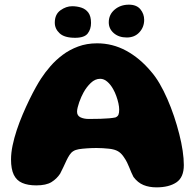

<svg xmlns="http://www.w3.org/2000/svg" viewBox="-20 -787 839 827"><path d="M654.1 20Q622.4 20 597.9 9.9Q573.5 -0.1 554.9 -24.9Q550 -33.9 545.8 -44Q541.5 -54.1 537.2 -64.8Q533 -75.4 527.5 -86.8Q522 -98.1 514.1 -109.4Q504.5 -124.1 493.4 -132.1Q482.2 -140.1 466.6 -143.6Q459.8 -145.4 448.1 -146.6Q436.4 -147.9 422.6 -148.7Q408.8 -149.5 395.8 -149.5Q376 -149.5 355.6 -148.1Q335.2 -146.8 319.8 -144.4Q304.9 -141.8 295.6 -135.9Q286.2 -130 279.4 -119.4Q272.6 -109.1 266.2 -95.6Q259.9 -82.1 253.2 -67.6Q246.6 -53 239 -38.9Q224.6 -16.9 201.7 -2.7Q178.8 11.5 136.1 11.5Q100 11.5 75.7 0.9Q51.4 -9.6 39.4 -34.2Q27.5 -58.8 27.5 -100.1Q27.5 -128.1 34.2 -160.4Q40.9 -192.6 52.2 -226.8Q63.6 -261 77.7 -294.1Q91.8 -327.2 106.3 -357.1Q120.9 -387 134.2 -410.8Q147.5 -434.6 157.2 -449.2Q174 -475 197.1 -501.6Q220.1 -528.2 249.9 -550.6Q279.6 -572.9 316.5 -586.6Q353.4 -600.4 398.1 -600.4Q464.9 -600.4 523.3 -568.7Q581.8 -537 629.6 -480.1Q649.1 -458.2 667.1 -427.6Q685 -396.9 700.8 -360.8Q716.6 -324.6 729.6 -286.1Q742.5 -247.6 752.1 -209.6Q761.8 -171.6 766.8 -137.5Q771.8 -103.4 771.8 -76Q771.8 -22.9 739.7 -1.4Q707.6 20 654.1 20ZM477.1 -281.1Q487.1 -285.2 490.2 -292.8Q493.4 -300.4 493.4 -315.4Q493.4 -326.6 490.1 -341.9Q486.8 -357.1 481 -373.2Q475.2 -389.4 467.8 -402.4Q457 -422.2 442.4 -434.9Q427.9 -447.6 411.5 -447.6Q389.8 -447.6 371.2 -429.9Q352.6 -412.1 340 -389.1Q335.5 -380.9 330.4 -369.9Q325.4 -358.9 321.3 -347.1Q317.2 -335.4 314.6 -324.6Q311.9 -313.9 311.9 -305.9Q311.9 -288.9 326.4 -281.8Q341 -274.6 362.8 -274.6Q390.9 -274.6 412.5 -275.3Q434.1 -276 450.2 -277.4Q466.4 -278.9 477.1 -281.1ZM303.4 -624.2Q257.5 -624.2 236.8 -643.6Q216 -662.9 216 -689.2Q216 -725.1 240.4 -742.7Q264.9 -760.2 290.6 -760.2Q311.5 -760.2 330.2 -754.2Q349 -748.1 360.6 -732.6Q372.1 -717 372.1 -688.2Q372.1 -661.2 357.8 -642.8Q343.4 -624.2 303.4 -624.2ZM525.9 -625.5Q492 -625.5 470.2 -644.2Q448.5 -662.9 448.5 -690.8Q448.5 -724 473.6 -745.4Q498.8 -766.9 535.2 -766.9Q568.5 -766.9 584.8 -746.9Q601 -727 601 -701.6Q601 -670.2 580.4 -647.9Q559.9 -625.5 525.9 -625.5Z"/></svg>

Font: Gluten Thin
Style: Regular
Weight: 100
Designer: Tyler Finck
Foundry: Etcetera Type Company
Version: Version 1.300